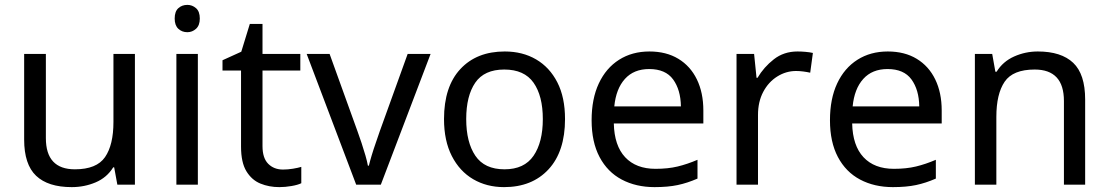

<svg xmlns="http://www.w3.org/2000/svg" viewBox="-20 -757 4549 787"><path d="M533 -536V0H461L448 -71H444Q418 -29 372 -9.5Q326 10 274 10Q177 10 128 -36.5Q79 -83 79 -185V-536H168V-191Q168 -63 287 -63Q376 -63 410.5 -113Q445 -163 445 -257V-536Z M748 -737Q768 -737 783.5 -723.5Q799 -710 799 -681Q799 -653 783.5 -639Q768 -625 748 -625Q726 -625 711 -639Q696 -653 696 -681Q696 -710 711 -723.5Q726 -737 748 -737ZM791 -536V0H703V-536Z M1140 -62Q1160 -62 1181 -65.5Q1202 -69 1215 -73V-6Q1201 1 1175 5.5Q1149 10 1125 10Q1083 10 1047.5 -4.5Q1012 -19 990 -55Q968 -91 968 -156V-468H892V-510L969 -545L1004 -659H1056V-536H1211V-468H1056V-158Q1056 -109 1079.5 -85.5Q1103 -62 1140 -62Z M1440 0 1237 -536H1331L1445 -220Q1453 -198 1462 -171Q1471 -144 1478 -119.5Q1485 -95 1488 -78H1492Q1496 -95 1503.5 -120Q1511 -145 1520.5 -172Q1530 -199 1537 -220L1651 -536H1745L1541 0Z M2296 -269Q2296 -136 2228.5 -63Q2161 10 2046 10Q1975 10 1919.5 -22.5Q1864 -55 1832 -117.5Q1800 -180 1800 -269Q1800 -402 1867 -474Q1934 -546 2049 -546Q2122 -546 2177.5 -513.5Q2233 -481 2264.5 -419.5Q2296 -358 2296 -269ZM1891 -269Q1891 -174 1928.5 -118.5Q1966 -63 2048 -63Q2129 -63 2167 -118.5Q2205 -174 2205 -269Q2205 -364 2167 -418Q2129 -472 2047 -472Q1965 -472 1928 -418Q1891 -364 1891 -269Z M2642 -546Q2711 -546 2760.5 -516Q2810 -486 2836.5 -431.5Q2863 -377 2863 -304V-251H2496Q2498 -160 2542.5 -112.5Q2587 -65 2667 -65Q2718 -65 2757.5 -74.5Q2797 -84 2839 -102V-25Q2798 -7 2758 1.5Q2718 10 2663 10Q2587 10 2528.5 -21Q2470 -52 2437.5 -113.5Q2405 -175 2405 -264Q2405 -352 2434.5 -415Q2464 -478 2517.5 -512Q2571 -546 2642 -546ZM2641 -474Q2578 -474 2541.5 -433.5Q2505 -393 2498 -321H2771Q2770 -389 2739 -431.5Q2708 -474 2641 -474Z M3249 -546Q3264 -546 3281.5 -544.5Q3299 -543 3312 -540L3301 -459Q3288 -462 3272.5 -464Q3257 -466 3243 -466Q3202 -466 3166 -443.5Q3130 -421 3108.5 -380.5Q3087 -340 3087 -286V0H2999V-536H3071L3081 -438H3085Q3111 -482 3152 -514Q3193 -546 3249 -546Z M3619 -546Q3688 -546 3737.5 -516Q3787 -486 3813.5 -431.5Q3840 -377 3840 -304V-251H3473Q3475 -160 3519.5 -112.5Q3564 -65 3644 -65Q3695 -65 3734.5 -74.5Q3774 -84 3816 -102V-25Q3775 -7 3735 1.5Q3695 10 3640 10Q3564 10 3505.5 -21Q3447 -52 3414.5 -113.5Q3382 -175 3382 -264Q3382 -352 3411.5 -415Q3441 -478 3494.5 -512Q3548 -546 3619 -546ZM3618 -474Q3555 -474 3518.5 -433.5Q3482 -393 3475 -321H3748Q3747 -389 3716 -431.5Q3685 -474 3618 -474Z M4234 -546Q4330 -546 4379 -499.5Q4428 -453 4428 -349V0H4341V-343Q4341 -472 4221 -472Q4132 -472 4098 -422Q4064 -372 4064 -278V0H3976V-536H4047L4060 -463H4065Q4091 -505 4137 -525.5Q4183 -546 4234 -546Z"/></svg>

Font: Noto Sans SignWriting
Style: Regular
Weight: 400
Designer: Monotype Design Team
Foundry: Monotype Imaging Inc.
Version: Version 2.004; ttfautohint (v1.8.4.7-5d5b)